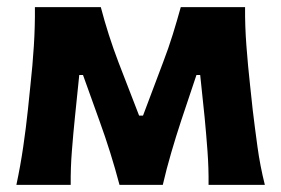

<svg xmlns="http://www.w3.org/2000/svg" viewBox="-20 -519 790 539"><path d="M26 0Q37.5 -54 45.2 -107Q53 -160 58.5 -212.5L65.5 -280.5Q71.5 -334.5 75 -389.5Q78.5 -444.5 78 -499H263Q273 -460.5 285.5 -421.5Q298 -382.5 312.5 -344.5L370.5 -194.5H381.5L438 -344.5Q453 -383.5 465 -422.2Q477 -461 487.5 -499H668Q667.5 -445.5 671.8 -389.8Q676 -334 682 -280L689.5 -210Q695.5 -160 702.8 -107Q710 -54 723.5 0H565.5Q566 -47 562.5 -94.5Q559 -142 554.5 -189L542 -308.5H531.5L489 -181.5Q474 -136 460.8 -90.8Q447.5 -45.5 437 0H315.5Q303.5 -45.5 289.5 -90.2Q275.5 -135 259.5 -179L213 -308.5H202.5L190.5 -191.5Q185.5 -143 181.8 -95.2Q178 -47.5 178.5 0Z"/></svg>

Font: Commissioner Flair
Style: Bold
Weight: 700
Designer: Kostas Bartsokas
Foundry: Kostas Bartsokas
Version: Version 1.000; ttfautohint (v1.8.3)